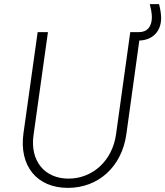

<svg xmlns="http://www.w3.org/2000/svg" viewBox="-20 -901 803 933"><path d="M310 12C458 12 572 -91 594 -249L657 -704C721 -706 763 -748 763 -813C763 -834 759 -856 753 -881H708C713 -860 718 -838 718 -817C718 -769 693 -745 656 -745H613L544 -249C526 -118 428 -33 313 -33C197 -33 125 -119 143 -245L213 -745H163L94 -253C72 -95 159 12 310 12Z"/></svg>

Font: Mluvka ExtraLight
Style: Italic
Weight: 200
Italic angle: -8°
Designer: Modified by Jiří Krblich, Original typeface by Gumpita Rahayu
Foundry: Gumpita Rahayu & Jiří Krblich
Version: Version 2.000;Glyphs 3.1.1 (3134)